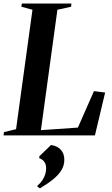

<svg xmlns="http://www.w3.org/2000/svg" viewBox="-38 -763 630 1082"><path d="M-18 0 -15.5 -18.5 52.5 -35 145 -708 82.5 -725 85 -743H364.5L362.5 -725L285.5 -708L192.5 -29.5L401 -44L491.5 -249.5L554.5 -241.5L497 0ZM173 289V283.5Q190 269 200.8 252.8Q211.5 236.5 216.8 219.2Q222 202 222 185Q222 163.5 211.8 149Q201.5 134.5 183.5 129V118L249.5 54Q285 59.5 304.8 81Q324.5 102.5 324.5 137.5Q324.5 168.5 308.8 195Q293 221.5 262.2 246.8Q231.5 272 187 298.5Z"/></svg>

Font: Merriweather 144pt SemiBold
Style: Italic
Weight: 600
Italic angle: -7.8°
Version: Version 2.101